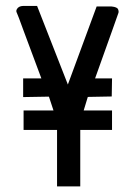

<svg xmlns="http://www.w3.org/2000/svg" viewBox="-20 -644 431 666"><path d="M367.1 -621.5Q386.9 -619.6 389.8 -611.2Q392.8 -603.3 390.3 -597.8Q388.8 -593.4 368.1 -535.1Q347.8 -477.8 309.8 -372H366.1H368.6V-369.6L367.6 -311.8V-309.3H365.1L284.6 -307.8L270.3 -260.9H366.1H368.6V-258.4V-195.7V-193.2H366.1H258.4V0V2.5H255.9H180.3H177.9V0V-193.2H64.2H61.8V-195.7V-258.4V-260.9H64.2H165.5L149.7 -308.8L62.7 -307.3H60.3V-309.8V-369.6V-372H62.7H123.5Q82.5 -480.7 61.8 -537.5Q41 -594.9 38.5 -599.3Q35.1 -605.2 38 -611.2Q43.5 -623 60.8 -623.5H107.2H108.7L109.2 -622L215.4 -350.8L314.7 -620.1L315.2 -621.5H317.2H367.1Z"/></svg>

Font: RIT Uroob
Style: 

Weight: 700
Designer: Hussain K H
Foundry: RIT
Version: 2.1.1